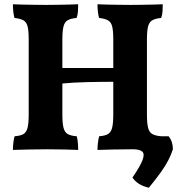

<svg xmlns="http://www.w3.org/2000/svg" viewBox="-20 -699 871 899"><path d="M436.4 3Q436.4 -13 438.6 -31.2Q440.8 -49.4 444.4 -61Q471 -63 485.3 -71.1Q499.6 -79.2 505 -100.7Q510.4 -122.2 510.4 -163V-514.2Q510.4 -554.4 505.3 -575Q500.2 -595.6 485.6 -603.7Q471 -611.8 443.8 -615Q440.2 -627.2 438.3 -644.8Q436.4 -662.4 436.4 -679Q453.6 -678 481.5 -677.5Q509.4 -677 539.2 -676.5Q569 -676 592.2 -676Q615.4 -676 642.6 -676.5Q669.8 -677 695.9 -677.5Q722 -678 742 -679Q742 -661.8 741 -645.7Q740 -629.6 734.6 -615Q708 -612.4 693.4 -604.3Q678.8 -596.2 673.4 -575.3Q668 -554.4 668 -514.2V-163Q668 -122.2 673.4 -100.7Q678.8 -79.2 693.7 -71.1Q708.6 -63 735.2 -61Q738.8 -50 740.4 -31.8Q742 -13.6 742 3Q716.8 2 678.9 1Q641 0 598.2 0Q555.4 0 511.4 1Q467.4 2 436.4 3ZM40.4 3Q40.4 -13 42.6 -31.2Q44.8 -49.4 48.4 -61Q75.4 -63 89.5 -71.1Q103.6 -79.2 109 -100.7Q114.4 -122.2 114.4 -163V-514.2Q114.4 -554.4 109.3 -575Q104.2 -595.6 89.8 -603.7Q75.4 -611.8 47.8 -615Q44.2 -627.2 42.3 -644.8Q40.4 -662.4 40.4 -679Q57.2 -678 85.3 -677.5Q113.4 -677 143.4 -676.5Q173.4 -676 196.2 -676Q219 -676 246.4 -676.5Q273.8 -677 299.9 -677.5Q326 -678 346 -679Q346 -661.8 345 -645.7Q344 -629.6 338.6 -615Q311.6 -612.4 297.2 -604.3Q282.8 -596.2 277.4 -575.3Q272 -554.4 272 -514.2V-163Q272 -122.2 277.4 -100.7Q282.8 -79.2 297.5 -71.1Q312.2 -63 339.2 -61Q342.8 -50 344.4 -31.8Q346 -13.6 346 3Q320.8 2 282.9 1Q245 0 202.2 0Q159.4 0 115.6 1Q71.8 2 40.4 3ZM267.6 -307.6V-380.6H516V-316Q489.8 -316 456.8 -315.7Q423.8 -315.4 389.4 -314.6Q355 -313.8 323.4 -312Q291.8 -310.2 267.6 -307.6ZM677 180Q650 173.8 631.2 162.1Q612.4 150.4 600.2 132.4Q637.2 78.4 647.7 49.7Q658.2 21 645.8 10.5Q633.4 0 602.8 0V-61H769.6Q789.6 -36 789.6 0Q781.2 25.8 767.8 51.8Q754.4 77.8 732.5 108.4Q710.6 139 677 180Z"/></svg>

Font: Vollkorn
Style: Regular
Weight: 400
Designer: Friedrich Althausen
Foundry: Friedrich Althausen
Version: Version 4.104